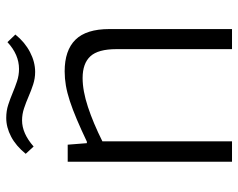

<svg xmlns="http://www.w3.org/2000/svg" viewBox="-96 -686 782 631"><g transform="rotate(-90 295.5 -371.0)"><path d="M105 -678Q131 -710 161.5 -726Q192 -742 223 -742Q246 -742 266 -735.5Q286 -729 305 -721Q324 -713 343.5 -706.5Q363 -700 384 -700Q431 -700 472 -738L497 -712Q472 -681 439.5 -664Q407 -647 374 -647Q353 -647 333 -653.5Q313 -660 293.5 -668.5Q274 -677 254.5 -683.5Q235 -690 215 -690Q172 -690 129 -652ZM79 -540H135L140 -477H145Q185 -496 218 -510Q251 -524 278.5 -533Q306 -542 329.5 -546Q353 -550 376 -550Q445 -550 480 -514.5Q515 -479 515 -403V0H449V-380Q449 -440 425.5 -465.5Q402 -491 354 -491Q312 -491 259 -473.5Q206 -456 146 -426V0H79Z"/></g></svg>

Font: EncodeSans
Style: Light
Weight: 300
Designer: Pablo Impallari, Andres Torresi
Foundry: Pablo Impallari, Andres Torresi
Version: Version 1.000; ttfautohint (v1.4.1)